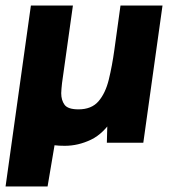

<svg xmlns="http://www.w3.org/2000/svg" viewBox="-29 -513 625 690"><path d="M-9 157 82 -493H233L194 -215Q193 -205 192 -195Q191 -185 191 -178Q191 -153 203 -136.5Q215 -120 253 -120Q300 -120 325 -149Q350 -178 362 -227Q374 -276 382 -334L404 -493H555L486 0H355L358 -114L380 -91Q344 -33 298 -11Q252 11 204 11Q192 11 183.5 10.5Q175 10 167 9L142 157Z"/></svg>

Font: Hanken Grotesk Black
Style: Italic
Weight: 900
Italic angle: -8°
Designer: Alfredo Marco Pradil
Foundry: Hanken Design Co.
Version: Version 3.013